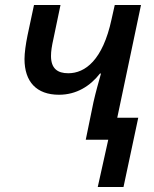

<svg xmlns="http://www.w3.org/2000/svg" viewBox="-20 -559 618 768"><path d="M371 189H474L533 -88H449L544 -539H439L426 -481C391 -319 321 -266 253 -266C210 -266 184 -285 184 -335C184 -354 187 -374 194 -405L222 -539H116L90 -417C83 -383 78 -347 78 -323C78 -232 126 -180 216 -180C286 -180 341 -215 380 -265H384C375 -233 363 -191 354 -151L323 0H413Z"/></svg>

Font: Noto Sans Medium
Style: Italic
Weight: 500
Italic angle: -12°
Designer: Monotype Design Team
Foundry: Monotype Imaging Inc.
Version: Version 2.013